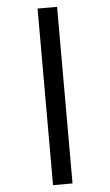

<svg xmlns="http://www.w3.org/2000/svg" viewBox="-64 -801 613 1069"><g transform="rotate(-5 242.5 -266.5)"><path d="M188 -760V227H297V-760Z"/></g></svg>

Font: Noto Sans Hebrew Condensed
Style: Bold
Weight: 700
Width: 3
Designer: Monotype Design Team
Foundry: Monotype Imaging Inc.
Version: Version 2.004